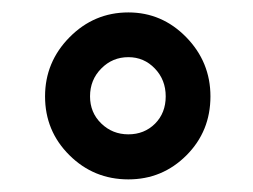

<svg xmlns="http://www.w3.org/2000/svg" viewBox="-20 -741 404 306"><path d="M51.8 -587.4Q51.8 -642.1 90.8 -681.6Q129.9 -721.2 184.6 -721.2Q238.3 -721.2 276.9 -681.6Q315.4 -642.1 315.4 -587.4Q315.4 -531.7 277.1 -493.4Q238.8 -455.1 184.6 -455.1Q129.4 -455.1 90.6 -493.7Q51.8 -532.2 51.8 -587.4ZM123.5 -587.4Q123.5 -561.5 141.4 -544.2Q159.2 -526.9 184.6 -526.9Q210 -526.9 227.1 -543.9Q244.1 -561 244.1 -587.4Q244.1 -613.8 226.8 -631.8Q209.5 -649.9 184.6 -649.9Q159.2 -649.9 141.4 -631.8Q123.5 -613.8 123.5 -587.4Z"/></svg>

Font: Roboto Avanza Slab
Style: Bold
Weight: 700
Designer: Google
Version: Version 1.100263; 2013; ttfautohint (v0.94.20-1c74) -l 8 -r 